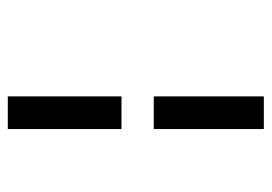

<svg xmlns="http://www.w3.org/2000/svg" viewBox="-122 -594 699 494"><g transform="rotate(90 227.0 -346.5)"><path d="M227.5 -393.1V-676.3H311.5V-393.1ZM227.5 -17.6V-310.1H311.5V-17.6Z"/></g></svg>

Font: Elstob 6pt Medium
Style: Italic
Weight: 500
Italic angle: -20°
Designer: Peter S. Baker
Version: Version 1.015